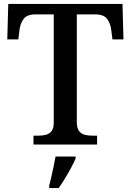

<svg xmlns="http://www.w3.org/2000/svg" viewBox="-20 -734 664 975"><path d="M150 0V-45H174Q195 -45 213 -49.5Q231 -54 242 -68.5Q253 -83 253 -112V-661H161Q117 -661 100 -638Q83 -615 79 -582L73 -534H17L22 -714H602L607 -534H551L545 -582Q541 -615 524 -638Q507 -661 462 -661H370V-115Q370 -85 380.5 -70Q391 -55 409 -50Q427 -45 449 -45H473V0ZM230 208Q236 186 241.5 161Q247 136 252.5 110Q258 84 262 61H364V71Q355 92 340.5 119Q326 146 309.5 173Q293 200 278 221H230Z"/></svg>

Font: Noto Serif Hebrew Medium
Style: Regular
Weight: 500
Version: Version 2.003